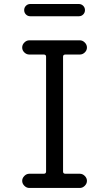

<svg xmlns="http://www.w3.org/2000/svg" viewBox="-20 -930 540 950"><path d="M129.9 -849.6Q117.2 -849.6 108.4 -858.4Q99.6 -867.2 99.6 -879.9Q99.6 -892.6 108.4 -901.4Q117.2 -910.2 129.9 -910.2H370.1Q382.8 -910.2 391.6 -901.4Q400.4 -892.6 400.4 -879.9Q400.4 -867.2 391.6 -858.4Q382.8 -849.6 370.1 -849.6ZM196.3 -70.3Q208 -70.3 208 -81.1V-649.4Q208 -660.2 196.3 -660.2H125Q111.3 -660.2 100.6 -670.4Q89.8 -680.7 89.8 -694.8Q89.8 -709 100.6 -719.7Q111.3 -730.5 125 -730.5H375Q388.7 -730.5 399.4 -719.7Q410.2 -709 410.2 -694.8Q410.2 -680.7 399.4 -670.4Q388.7 -660.2 375 -660.2H303.7Q292 -660.2 292 -649.4V-81.1Q292 -70.3 303.7 -70.3H375Q388.7 -70.3 399.4 -59.6Q410.2 -48.8 410.2 -35.2Q410.2 -21.5 399.4 -10.7Q388.7 0 375 0H125Q111.3 0 100.6 -10.7Q89.8 -21.5 89.8 -35.2Q89.8 -48.8 100.6 -59.6Q111.3 -70.3 125 -70.3Z"/></svg>

Font: Rounded-X Mgen+ 1m regular
Style: Regular
Weight: 400
Designer: [Source Han Sans]
Ryoko NISHIZUKA  (kana & ideographs); Paul D. Hunt (Latin, Greek & Cyrillic); Wenlong ZHANG  (bopomofo
Version: Version 1.059.20150602